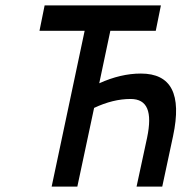

<svg xmlns="http://www.w3.org/2000/svg" viewBox="-20 -690 671 710"><path d="M575 -670H145L126 -576H293L171 0H266L328 -291C375 -313 419 -324 463 -324C525 -324 544 -277 524 -181L485 0H580L620 -187C653 -342 613 -418 501 -418C451 -418 400 -406 347 -382L388 -576H556Z"/></svg>

Font: LT Wave Mono Medium
Style: Italic
Weight: 500
Designer: Daniel Lyons
Version: Version 2.5 (Glyphs App)